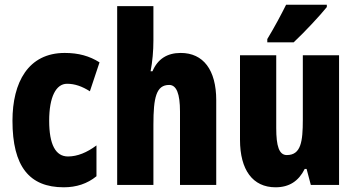

<svg xmlns="http://www.w3.org/2000/svg" viewBox="-20 -786 1512 816"><path d="M251 10C304 10 351 -5 390 -37V-168C350 -138 309 -121 269 -121C216 -121 189 -172 189 -273C189 -374 218 -430 265 -430C298 -430 329 -419 362 -398L403 -521C360 -548 314 -561 255 -561C100 -561 33 -436 33 -273C33 -78 105 10 251 10Z M632 -614V-760H478V0H632V-256C632 -372 644 -425 699 -425C730 -425 745 -388 745 -312V0H899V-360C899 -489 844 -561 748 -561C690 -561 650 -535 628 -483H620C628 -525 632 -569 632 -614Z M1369 -756V-766H1196C1174 -722 1148 -673 1116 -620V-606H1228C1277 -652 1341 -721 1369 -756ZM1421 -551H1267V-277C1267 -184 1259 -127 1199 -127C1166 -127 1154 -165 1154 -242V-551H1000V-192C1000 -64 1054 10 1151 10C1209 10 1249 -16 1275 -68H1283L1301 0H1421Z"/></svg>

Font: Noto Sans Bengali ExtraCondensed ExtraBold
Style: Regular
Weight: 800
Width: 2
Designer: Joana Ranito - Universal Thirst; Jelle Bosma - Monotype Design Team
Foundry: Universal Thirst ehf.
Version: Version 3.000